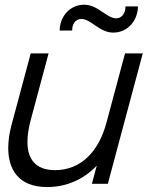

<svg xmlns="http://www.w3.org/2000/svg" viewBox="-20 -761 634 795"><path d="M448.7 -626C508.7 -626 550.5 -675.5 551.3 -734.5H499.3C499.3 -733.4 499.4 -732.4 499.4 -731.3C499.4 -706.2 483.6 -685 461.5 -685C421.5 -685 385.7 -741.5 328.7 -741.5C270.2 -741.5 227.9 -694 227 -634.5H279C278.9 -635.6 278.9 -636.6 278.9 -637.7C278.9 -659.8 292 -682.5 316.8 -682.5C356.3 -682.5 392.2 -626 448.7 -626ZM497.7 -540 420.5 -252C387.8 -130 312.1 -56.5 208.1 -56.5C126.5 -56.5 93.6 -102.9 93.6 -173.5C93.6 -200.7 98.5 -231.4 107.3 -264.5L181.2 -540H107.2L27.6 -243C19.2 -211.6 14.1 -179.2 14.1 -148.5C14.1 -60.7 55.3 13.5 175.4 13.5C252.9 13.5 324.9 -16.5 380.6 -75L360.5 0H426.5L571.2 -540Z"/></svg>

Font: Manrope
Style: RegularItalic
Weight: 400
Italic angle: -15°
Designer: Mikhail Sharanda
Foundry: Mikhail Sharanda
Version: Version 4.502;hotconv 1.0.109;makeotfexe 2.5.65596